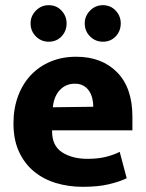

<svg xmlns="http://www.w3.org/2000/svg" viewBox="-20 -710 564 741"><path d="M491 -207H181V-203Q181 -147 220 -122Q259 -97 318 -97Q359 -97 390 -105Q421 -113 442 -124L469 -22Q442 -9 400.5 1Q359 11 299 11Q245 11 196.5 -3.5Q148 -18 111.5 -48Q75 -78 53.5 -124Q32 -170 32 -234Q32 -291 49.5 -338.5Q67 -386 99 -420Q131 -454 175.5 -472.5Q220 -491 274 -491Q373 -491 432 -431Q491 -371 491 -260ZM340 -298Q340 -315 336 -331Q332 -347 323.5 -359.5Q315 -372 301.5 -379.5Q288 -387 269 -387Q234 -387 211 -362.5Q188 -338 184 -296ZM98 -620Q98 -648 118.5 -669Q139 -690 168 -690Q198 -690 217.5 -669Q237 -648 237 -620Q237 -590 217.5 -569.5Q198 -549 168 -549Q139 -549 118.5 -569.5Q98 -590 98 -620ZM307 -620Q307 -648 327.5 -669Q348 -690 377 -690Q407 -690 426.5 -669Q446 -648 446 -620Q446 -590 426.5 -569.5Q407 -549 377 -549Q348 -549 327.5 -569.5Q307 -590 307 -620Z"/></svg>

Font: Mukta Vaani ExtraBold
Style: Regular
Weight: 800
Designer: Noopur Datye, Girish Dalvi, Yashodeep Gholap, Pallavi Karambelkar
Foundry: Ek Type
Version: Version 2.538;PS 1.000;hotconv 16.6.51;makeotf.lib2.5.65220;